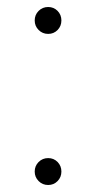

<svg xmlns="http://www.w3.org/2000/svg" viewBox="-20 -525 276 551"><path d="M118.2 5.9Q102.1 5.9 90.8 -5.4Q79.6 -16.6 79.6 -32.7Q79.6 -48.8 90.8 -60.1Q102.1 -71.3 118.2 -71.3Q134.3 -71.3 145.3 -60.1Q156.2 -48.8 156.2 -32.7Q156.2 -16.6 145.3 -5.4Q134.3 5.9 118.2 5.9ZM118.2 -427.7Q102.1 -427.7 90.8 -439Q79.6 -450.2 79.6 -466.3Q79.6 -482.4 90.8 -493.7Q102.1 -504.9 118.2 -504.9Q134.3 -504.9 145.3 -493.7Q156.2 -482.4 156.2 -466.3Q156.2 -450.2 145.3 -439Q134.3 -427.7 118.2 -427.7Z"/></svg>

Font: Inter 24pt ExtraLight
Style: Regular
Weight: 250
Designer: Rasmus Andersson
Foundry: rsms
Version: Version 4.001;git-66647c0bb